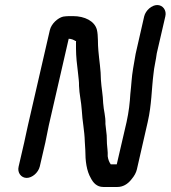

<svg xmlns="http://www.w3.org/2000/svg" viewBox="-20 -693 678 763"><path d="M138 -31 160 -126C164 -145 169 -172 174 -195L253 -539C264 -539 274 -534 280 -530H282C283 -529 282 -527 282 -526V-501C282 -468 286 -435 290 -403L293 -375C294 -368 294 -360 294 -352C295 -319 303 -289 305 -255C307 -213 316 -173 317 -130L319 -97C319 -53 324 -14 341 15C350 33 365 50 390 50H447C467 50 487 40 503 19C514 6 521 -7 524 -20L567 -208C583 -278 582 -337 590 -400C592 -425 600 -455 603 -481L637 -628C643 -652 627 -673 605 -673C583 -673 559 -652 553 -628L519 -479C516 -462 512 -439 509 -421C503 -387 502 -353 498 -320C496 -285 492 -249 483 -208L444 -40H420C414 -49 410 -58 408 -72C409 -92 406 -103 405 -122L404 -155C402 -170 401 -183 399 -200C400 -233 392 -252 390 -283C389 -316 383 -344 381 -376C381 -414 374 -454 371 -491C368 -517 371 -551 365 -575C356 -609 317 -629 270 -629H255C247 -629 238 -628 231 -627C210 -622 184 -599 178 -573L91 -195C85 -171 81 -146 76 -126L54 -31C48 -7 64 14 86 14C108 14 132 -7 138 -31Z"/></svg>

Font: Electronic
Style: CircIt
Weight: 900
Version: Version 1.011